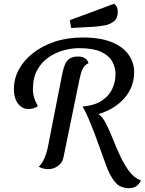

<svg xmlns="http://www.w3.org/2000/svg" viewBox="-20 -877 760 1009"><path d="M450 -266 414 -317Q478 -323 516 -348.5Q554 -374 570.5 -411Q587 -448 587 -487Q587 -523 569.5 -554.5Q552 -586 510 -605Q468 -624 395 -624Q358 -624 316 -613Q274 -602 237 -577Q200 -552 176.5 -510.5Q153 -469 153 -409Q153 -385 159 -365Q165 -345 179 -319Q169 -312 156.5 -308Q144 -304 130 -304Q108 -304 90.5 -316.5Q73 -329 63 -352.5Q53 -376 53 -409Q53 -463 79 -511.5Q105 -560 153.5 -598Q202 -636 268 -658Q334 -680 415 -680Q507 -680 567 -655.5Q627 -631 656 -589.5Q685 -548 685 -498Q685 -453 668 -414.5Q651 -376 619.5 -346Q588 -316 545 -295.5Q502 -275 450 -266ZM233 12Q222 12 209 9Q196 6 184 -1Q194 -10 203.5 -26Q213 -42 220 -62Q227 -82 231 -101L308 -493Q314 -522 323 -541.5Q332 -561 348.5 -570.5Q365 -580 390 -580Q415 -580 428.5 -569.5Q442 -559 445 -545Q428 -537 418.5 -522Q409 -507 405 -490Q401 -473 397 -457L314 -52Q310 -30 297 -16Q284 -2 267 5Q250 12 233 12ZM657 112Q631 112 608 100Q585 88 559 41Q549 23 536.5 -11Q524 -45 509 -87.5Q494 -130 477.5 -173.5Q461 -217 445 -254.5Q429 -292 414 -317L495 -279Q517 -266 535.5 -230.5Q554 -195 572 -149.5Q590 -104 611 -58.5Q632 -13 658.5 22.5Q685 58 720 71Q713 90 697 101Q681 112 657 112ZM354 -730 347 -771 579 -857Q590 -850 594.5 -839.5Q599 -829 599 -814Q599 -781 578 -764.5Q557 -748 527 -743Q497 -738 468 -736Z"/></svg>

Font: Sansita Swashed Light
Style: Regular
Weight: 300
Designer: Pablo Cosgaya
Foundry: Omnibus-Type
Version: Version 1.003